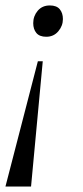

<svg xmlns="http://www.w3.org/2000/svg" viewBox="-42 -475 303 705"><path d="M128 -340Q103 -340 91.5 -354Q80 -368 80 -390Q80 -416 96.5 -435.5Q113 -455 141 -455Q166 -455 177.5 -441Q189 -427 189 -405Q189 -380 172 -360Q155 -340 128 -340ZM-22 210 97 -250H115L72 210Z"/></svg>

Font: Spectral
Style: Italic
Weight: 400
Italic angle: -10°
Designer: Jean-Baptiste Levee
Foundry: Production Type
Version: Version 2.001